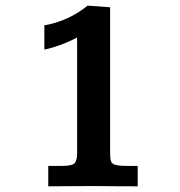

<svg xmlns="http://www.w3.org/2000/svg" viewBox="-20 -656 635 676"><path d="M149.9 0V-71.8H196.8Q236.8 -71.8 244.1 -83Q251.5 -94.2 251.5 -116.7V-523.9Q222.7 -508.8 191.9 -497.6Q161.1 -486.3 136.2 -481.4V-566.9Q181.2 -574.7 219.7 -593Q258.3 -611.3 288.6 -636.2L367.7 -630.4V-115.7Q367.7 -98.1 370.6 -88.6Q373.5 -79.1 387 -75.4Q400.4 -71.8 431.6 -71.8H464.8V0Q430.2 0 396.2 -0.2Q362.3 -0.5 314.9 -1Q259.8 -1 224.9 -0.5Q189.9 0 149.9 0Z"/></svg>

Font: Kameron SemiBold
Style: Regular
Weight: 600
Designer: Vernon Adams
Foundry: Vernon Adams
Version: Version 1.100